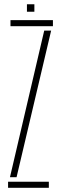

<svg xmlns="http://www.w3.org/2000/svg" viewBox="-20 -896 292 916"><path d="M18.5 0V-29H213V0ZM30 -771V-800H232.5V-771ZM27.5 -50.5 191 -750H224L59 -50.5ZM108.5 -840V-875.5H144V-840Z"/></svg>

Font: Big Shoulders Stencil Display Thin ExtraLight
Style: Regular
Weight: 250
Version: Version 2.001